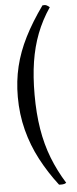

<svg xmlns="http://www.w3.org/2000/svg" viewBox="-65 -775 431 1079"><g transform="rotate(-5 150.5 -235.5)"><path d="M218 -741Q232 -743 240.5 -739Q249 -735 258 -727Q212 -659 184 -586Q156 -513 143 -429.5Q130 -346 130 -244Q130 -139 144.5 -50.5Q159 38 189 115Q219 192 264 264Q256 270 245 271Q234 272 223 271Q166 197 123.5 116.5Q81 36 58 -53Q35 -142 35 -240Q35 -330 54.5 -411Q74 -492 114.5 -572.5Q155 -653 218 -741Z"/></g></svg>

Font: Vollkorn Medium
Style: Regular
Weight: 500
Designer: Friedrich Althausen
Foundry: Friedrich Althausen
Version: Version 5.000